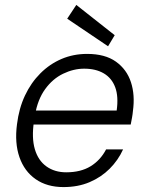

<svg xmlns="http://www.w3.org/2000/svg" viewBox="-20 -748 601 780"><path d="M238 12Q171 12 125 -20Q79 -52 59 -109.5Q39 -167 49 -243Q57 -308 81.5 -360Q106 -412 144 -450Q182 -488 230 -508.5Q278 -529 334 -529Q407 -529 451 -497.5Q495 -466 512 -414Q529 -362 520 -297Q519 -285 516.5 -271Q514 -257 511 -242H100L110 -299H454Q462 -356 448 -393.5Q434 -431 401.5 -450Q369 -469 322 -469Q279 -469 236.5 -448.5Q194 -428 163.5 -386Q133 -344 122 -280L118 -255Q108 -188 121.5 -142Q135 -96 168.5 -72Q202 -48 249 -48Q308 -48 348 -72.5Q388 -97 411 -141H480Q460 -97 425.5 -62.5Q391 -28 344 -8Q297 12 238 12ZM419 -560 253 -672 290 -728 446 -605Z"/></svg>

Font: DM Sans 11pt Light
Style: Italic
Weight: 300
Italic angle: -10°
Version: Version 4.004;gftools[0.9.30]